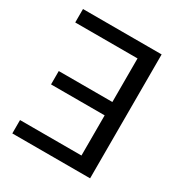

<svg xmlns="http://www.w3.org/2000/svg" viewBox="-167 -833 902 954"><g transform="rotate(30 284.0 -355.5)"><path d="M34.2 -710.9H485.4V0H39.1V-76.7H391.6V-307.1H84V-383.8H391.6V-633.8H34.2Z"/></g></svg>

Font: Roboto
Style: Regular
Weight: 400
Designer: Google
Version: Version 2.001047; 2015